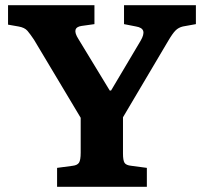

<svg xmlns="http://www.w3.org/2000/svg" viewBox="-20 -720 786 740"><path d="M200 0V-73L260 -81Q278 -83 284.5 -93Q291 -103 291 -132V-266L111 -567Q97 -588 86 -601Q75 -614 51 -618L11 -625V-700H344V-627L294 -620Q254 -614 282 -570L403 -371H408L522 -563Q536 -587 532 -600.5Q528 -614 504 -618L458 -627V-700H735V-627L685 -618Q668 -614 656.5 -602.5Q645 -591 628 -562L454 -268V-128Q454 -102 460 -92.5Q466 -83 486 -81L546 -73V0Z"/></svg>

Font: Literata
Style: Bold
Weight: 700
Designer: Latin by Veronika Burian and Jose Scaglione. Greek by Irene Vlachou. Cyrillic by Vera Evstafieva.
Foundry: TypeTogether
Version: Version 3.103; ttfautohint (v1.8.4.7-5d5b);gftools[0.9.29]